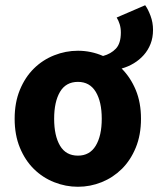

<svg xmlns="http://www.w3.org/2000/svg" viewBox="-20 -702 605 734"><path d="M278 12Q231 12 187 -5.5Q143 -23 109.5 -56Q76 -89 56 -137.5Q36 -186 36 -248Q36 -310 56 -358.5Q76 -407 109.5 -440Q143 -473 187 -490.5Q231 -508 278 -508Q328 -508 374 -488Q404 -496 423 -516Q442 -536 442 -578Q442 -595 437.5 -609.5Q433 -624 426 -635L535 -682Q546 -667 555.5 -641.5Q565 -616 565 -588Q565 -558 555.5 -534Q546 -510 529.5 -491.5Q513 -473 491.5 -460Q470 -447 445 -440Q479 -406 499 -358Q519 -310 519 -248Q519 -186 499 -137.5Q479 -89 445.5 -56Q412 -23 368.5 -5.5Q325 12 278 12ZM278 -107Q323 -107 346 -145Q369 -183 369 -248Q369 -313 346 -351Q323 -389 278 -389Q232 -389 209.5 -351Q187 -313 187 -248Q187 -183 209.5 -145Q232 -107 278 -107Z"/></svg>

Font: Giro Regular
Style: Bold
Weight: 700
Designer: Paul D. Hunt
Foundry: Adobe Systems Incorporated
Version: Version 1.000;PS 1.0;hotconv 1.0.88;makeotf.lib2.5.647800